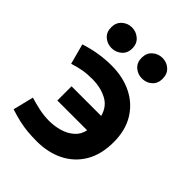

<svg xmlns="http://www.w3.org/2000/svg" viewBox="-217 -868 994 994"><g transform="rotate(45 280.0 -371.0)"><path d="M228 12Q193 12 160.5 9Q128 6 95.5 -1.5Q63 -9 27 -21L55 -134Q87 -124 124.5 -116Q162 -108 200 -108Q238 -108 274.5 -118.5Q311 -129 338 -152Q365 -175 373 -213H155V-317H372Q357 -373 310 -396.5Q263 -420 207 -420Q166 -420 135.5 -414.5Q105 -409 71 -398L41 -510Q90 -526 136.5 -533Q183 -540 225 -540Q310 -540 375 -507.5Q440 -475 477 -414Q514 -353 514 -267Q514 -177 477.5 -115Q441 -53 376.5 -20.5Q312 12 228 12ZM384 -603Q353 -603 330 -623Q307 -643 307 -678Q307 -713 330 -733.5Q353 -754 384 -754Q416 -754 438.5 -733.5Q461 -713 461 -678Q461 -643 438.5 -623Q416 -603 384 -603ZM161 -603Q130 -603 107 -623Q84 -643 84 -678Q84 -713 107 -733.5Q130 -754 161 -754Q192 -754 215.5 -733.5Q239 -713 239 -678Q239 -643 215.5 -623Q192 -603 161 -603Z"/></g></svg>

Font: Ubuntu Sans Mono
Style: Bold
Weight: 700
Monospace: yes
Designer: Dalton Maag Ltd
Foundry: Dalton Maag Ltd
Version: Version 1.006